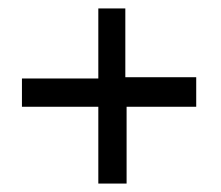

<svg xmlns="http://www.w3.org/2000/svg" viewBox="-20 -621 523 455"><path d="M280 -368V-186H213V-368H32V-435H213V-601H277V-438H445V-368Z"/></svg>

Font: Ekushey Lal Sabuj Normal
Style: Regular
Weight: 400
Designer: Al Mamun Sumon
Foundry: Al Mamun Sumon
Version: Version 1.0